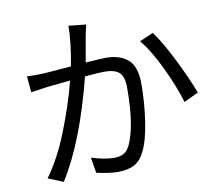

<svg xmlns="http://www.w3.org/2000/svg" viewBox="-86 -891 1172 1020"><g transform="rotate(-10 500.0 -381.0)"><path d="M345.7 -787.1 439.5 -777.3Q432.6 -746.1 426.8 -718.8Q408.2 -609.4 402.3 -579.1Q494.1 -585 512.7 -585Q586.9 -585 630.4 -547.4Q673.8 -509.8 673.8 -417Q673.8 -318.4 659.2 -217.8Q644.5 -117.2 616.2 -59.6Q593.8 -12.7 558.6 5.4Q523.4 23.4 470.7 23.4Q426.8 23.4 355.5 7.8L341.8 -76.2Q414.1 -53.7 462.9 -53.7Q493.2 -53.7 514.2 -64.5Q535.2 -75.2 549.8 -105.5Q595.7 -204.1 595.7 -408.2Q595.7 -470.7 570.3 -492.2Q544.9 -513.7 492.2 -513.7Q460.9 -513.7 385.7 -506.8Q299.8 -168 177.7 25.4L95.7 -7.8Q163.1 -98.6 217.8 -236.8Q272.5 -375 303.7 -499Q223.6 -491.2 178.7 -486.3Q158.2 -483.4 89.8 -473.6L82 -560.5Q111.3 -558.6 169.9 -560.5Q182.6 -560.5 321.3 -572.3Q345.7 -699.2 345.7 -787.1ZM706.1 -639.6 780.3 -671.9Q822.3 -616.2 877 -506.8Q931.6 -397.5 960.9 -318.4L882.8 -281.2Q858.4 -365.2 807.1 -473.1Q755.9 -581.1 706.1 -639.6Z"/></g></svg>

Font: Nasu
Style: Regular
Weight: 400
Designer: Ryoko NISHIZUKA (kana &amp; ideographs); Paul D. Hunt (Latin, Greek &amp; Cyrillic); Wenlong ZHANG (bopomofo); Sandoll C
Version: Version 2014.1215